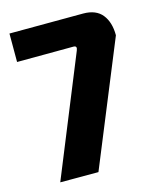

<svg xmlns="http://www.w3.org/2000/svg" viewBox="-100 -708 643 782"><g transform="rotate(-15 221.5 -317.0)"><path d="M218 3H57L261 -498Q269 -517 252 -517L14 -516V-636L325 -637Q379 -637 405 -604.5Q431 -572 431 -517Z"/></g></svg>

Font: Gemunu Libre ExtraBold
Style: Regular
Weight: 800
Designer: Puspanada Ekanayake, Sola Matas, Pathum Egodawatta, Kosala Senevirathne
Foundry: mooniak
Version: Version 1.100